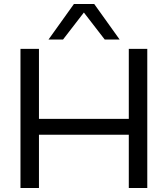

<svg xmlns="http://www.w3.org/2000/svg" viewBox="-20 -946 844 966"><path d="M83 0V-700H176V-348H628V-700H721V0H628V-268H176V0ZM224 -747 352 -926H454L582 -747H507L402 -883L297 -747Z"/></svg>

Font: Georama SemiExpanded
Style: Regular
Weight: 400
Width: 6
Designer: Jean-Baptiste Levee
Foundry: Production Type
Version: Version 1.001